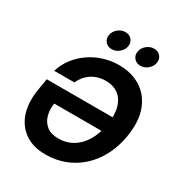

<svg xmlns="http://www.w3.org/2000/svg" viewBox="-216 -1095 1178 1255"><g transform="rotate(30 373.0 -467.5)"><path d="M310.9 9.8Q216.1 9.8 153.9 -33.8Q91.7 -77.3 66.7 -153.9Q41.8 -230.5 57.9 -329.7L72.9 -420.6H618.2L599.2 -307.4H163.1L195.1 -312Q186.6 -260.6 198.3 -217.5Q209.9 -174.3 243.1 -148.4Q276.2 -122.6 331.9 -122.6Q390.4 -122.6 438.2 -150.8Q486.1 -179 518.8 -233.1Q551.4 -287.1 564.2 -364.3Q576.9 -441.2 561.7 -495Q546.4 -548.8 508.3 -576.9Q470.3 -605 413.7 -605Q383.1 -605 356.5 -597.3Q329.8 -589.5 307.6 -574.9Q285.4 -560.3 268.2 -539.6Q251.1 -518.9 239 -492.9H87.4Q103.8 -546.7 137.5 -591.5Q171.3 -636.2 217.9 -668.9Q264.6 -701.6 320.6 -719.4Q376.6 -737.3 437.9 -737.3Q533.8 -737.3 603.2 -692.9Q672.7 -648.6 703.7 -564.8Q734.8 -481.1 715.2 -363Q701 -276.3 664.9 -207.5Q628.8 -138.7 575.2 -90.1Q521.6 -41.5 454.5 -15.9Q387.3 9.8 310.9 9.8ZM557.7 -802.7Q527.5 -802.7 509.7 -823.6Q491.8 -844.5 496.6 -873.9Q501.5 -903.4 526.4 -924.2Q551.3 -945 581.5 -945Q611.8 -945 629.6 -924.2Q647.5 -903.4 642.7 -873.9Q637.9 -844.5 612.9 -823.6Q587.9 -802.7 557.7 -802.7ZM341.3 -802.7Q311.1 -802.7 293.3 -823.6Q275.4 -844.5 280.3 -873.9Q285.1 -903.4 310 -924.2Q334.9 -945 365.1 -945Q395.4 -945 413.3 -924.2Q431.1 -903.4 426.3 -873.9Q421.5 -844.5 396.5 -823.6Q371.5 -802.7 341.3 -802.7Z"/></g></svg>

Font: Inter Variable
Style: Italic
Weight: 400
Italic angle: -9.39999°
Designer: Rasmus Andersson
Foundry: rsms
Version: Version 4.001;git-9221beed3